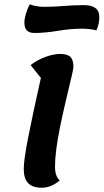

<svg xmlns="http://www.w3.org/2000/svg" viewBox="-20 -852 484 897"><path d="M175 25Q132 25 111.5 3.5Q91 -18 91 -62Q91 -83 96 -119.5Q101 -156 111.5 -209Q122 -262 136.5 -331Q151 -400 171 -488L123 -548Q154 -572 192 -586Q230 -600 262 -600Q295 -600 309 -586Q323 -572 323 -539Q323 -531 316.5 -503.5Q310 -476 300.5 -436Q291 -396 280 -348.5Q269 -301 259 -251Q249 -201 243 -155.5Q237 -110 237 -73Q237 -51 242.5 -35Q248 -19 259 -9Q219 25 175 25ZM140 -698Q94 -698 94 -746Q94 -764 101 -788Q108 -812 119 -832Q130 -827 149.5 -823.5Q169 -820 185 -820Q230 -820 276.5 -824Q323 -828 372 -828Q444 -828 444 -773Q444 -757 441 -742Q438 -727 430 -710Q422 -713 402 -715.5Q382 -718 363 -718Q310 -718 250.5 -708Q191 -698 140 -698Z"/></svg>

Font: Lemonada Medium
Style: Regular
Weight: 500
Designer: Mohamed Gaber (Arabic), Eduardo Tunni (Latin)
Foundry: Kief Type Foundry
Version: Version 4.004; ttfautohint (v1.8.2)